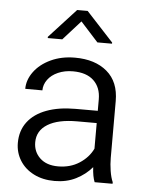

<svg xmlns="http://www.w3.org/2000/svg" viewBox="-54 -787 628 840"><g transform="rotate(5 260.5 -367.0)"><path d="M351.2 -610.3 273.8 -695.7 197 -610.3H133.2V-615.8L250.7 -743.8H296.8L415.5 -615.3V-610.3ZM256 -475Q219.8 -475 190.8 -462.2Q161.8 -449.5 145.8 -427.5Q129.8 -405.5 129.8 -380.3L54.5 -380.5Q54.5 -419.8 80.6 -455.5Q106.8 -491.3 153.6 -513.3Q200.5 -535.3 259.8 -535.3Q348.3 -535.3 400.9 -490.6Q453.5 -446 453.5 -361.7V-112.3Q453.5 -84.8 458.1 -55.3Q462.8 -25.8 471.3 -7V0H392.5Q382.7 -23.7 380.5 -65Q352 -31.5 310.7 -10.7Q269.5 10 217 10Q165.3 10 125.9 -9.9Q86.5 -29.8 64.6 -64.8Q42.8 -99.8 42.8 -142.3Q42.8 -195.8 71.6 -234Q100.5 -272.3 154.1 -292.3Q207.8 -312.3 281 -312.3H379V-362.7Q379 -415 347.2 -445Q315.5 -475 256 -475ZM379 -146V-258.5H292.8Q209.5 -258.5 163.9 -230.5Q118.3 -202.5 118.3 -151.5Q118.3 -109.8 147.1 -82.4Q176 -55 226.8 -55Q280.3 -55 320.1 -80.8Q360 -106.5 379 -146Z"/></g></svg>

Font: FreesentationVF
Style: Regular
Weight: 400
Designer: glyphs from Roboto by Christian Robertson / Hangul glyphs from Noto Sans CJK(Source Han Sans) by Jang Soo-young and Kang
Foundry: PT&
Version: Version 2.001;Glyphs 3.3.1 (3343)